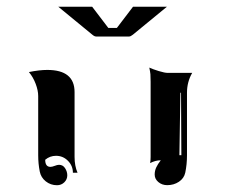

<svg xmlns="http://www.w3.org/2000/svg" viewBox="-20 -684 665 567"><path d="M152.1 -664.1H252.2L299.8 -601.6H325.2Q372.6 -663.8 372.8 -664.1H472.9L372.3 -581.5Q365.7 -576.2 361.3 -576.2H263.7Q259 -576.2 252.7 -581.5ZM65.4 -471.2Q96.2 -477.5 119.6 -477.5Q200.2 -477.5 200.2 -412.1V-220.7Q200.2 -194.3 209 -173.8H195.3Q195.3 -194.3 180.7 -209.1Q166 -223.9 145.5 -223.9Q127.4 -223.9 113.5 -212.2Q113.5 -191.4 128.7 -191.2Q133.8 -191.2 141.5 -194.2Q149.2 -197.3 154.3 -197.3Q165.8 -197.3 172.2 -187.3Q178.7 -177.2 178.7 -166.3Q178.7 -154.1 169.8 -145.5Q160.9 -137 148.4 -137Q129.6 -137 115.2 -148.4Q100.8 -159.9 97.4 -177.5Q92.8 -200.7 92.8 -225.6V-400.4Q92.8 -416.7 85.4 -436.3Q78.1 -455.8 65.4 -471.2ZM420.9 -484.4Q430.9 -479.7 448.7 -474.2Q466.6 -468.8 474.6 -468.8H547.6Q532.2 -442.1 532.2 -410.2V-225.6Q532.2 -198.7 527.1 -174.1Q523.4 -157.2 508.3 -147.2Q493.2 -137.2 473.9 -137.2Q458.5 -137.2 447.6 -146.4Q436.8 -155.5 436.8 -168.5Q436.8 -179.7 441.4 -189.6Q446 -199.5 454.8 -210.7Q439.2 -210.7 423.3 -202.4Q424.8 -209.5 424.8 -220.7V-442.4Q424.8 -458 424.2 -464.8Q423.6 -471.7 420.9 -484.4ZM509.8 -225.6H515.6L514.6 -410.2H512.7Z"/></svg>

Font: AgreloyInT3
Style: Medium
Weight: 400
Designer: gluk
Foundry: gluk
Version: Version 0.27